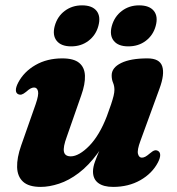

<svg xmlns="http://www.w3.org/2000/svg" viewBox="-20 -702 678 735"><path d="M584.5 -124.5Q593 -120 593.2 -108.8Q593.5 -97.5 584.5 -80Q562.5 -38 517.2 -12.2Q472 13.5 413 13.5Q376 13.5 356 -1.5Q336 -16.5 336 -45.5Q336 -62.5 343.8 -83.8Q351.5 -105 362.5 -129.8Q373.5 -154.5 385 -182.5Q396.5 -210.5 403.5 -241.5L415.5 -232Q388.5 -162.5 353.8 -115.2Q319 -68 281.2 -39.5Q243.5 -11 206 1.2Q168.5 13.5 136 13.5Q90 13.5 68.2 -6.5Q46.5 -26.5 45.5 -62.2Q44.5 -98 61 -145L116.5 -303Q129 -339 125.5 -353Q122 -367 110.5 -367Q104.5 -367 97.5 -363.5Q90.5 -360 80 -350.5Q69.5 -342 62.8 -340.2Q56 -338.5 49.5 -341.5Q41 -345.5 40.8 -356.8Q40.5 -368 49.5 -385.5Q71.5 -427.5 115.8 -453Q160 -478.5 218.5 -478.5Q262.5 -478.5 283.2 -461.2Q304 -444 305.2 -412.2Q306.5 -380.5 291 -337L235.5 -178Q221 -139 224.8 -121.2Q228.5 -103.5 251 -103.5Q266.5 -103.5 284.8 -114Q303 -124.5 322 -144Q341 -163.5 358 -192Q375 -220.5 389 -257Q399 -283.5 405.2 -302.5Q411.5 -321.5 414.8 -335Q418 -348.5 418 -358Q418 -373 412.8 -385.2Q407.5 -397.5 407.5 -413.5Q407.5 -443 443.8 -460.8Q480 -478.5 544.5 -478.5Q591 -478.5 601 -448.2Q611 -418 590.5 -362.5L517.5 -162.5Q504.5 -127.5 508.2 -113Q512 -98.5 523 -98.5Q529.5 -98.5 536.5 -102.2Q543.5 -106 554 -115Q564.5 -124 571.2 -126Q578 -128 584.5 -124.5ZM252.5 -524.5Q214 -524.5 197 -545.8Q180 -567 189.5 -602.5Q199.5 -639 227.8 -660.2Q256 -681.5 294 -681.5Q333 -681.5 349.8 -660.2Q366.5 -639 356.5 -602.5Q347 -567.5 319 -546Q291 -524.5 252.5 -524.5ZM471 -524.5Q432.5 -524.5 415.5 -545.8Q398.5 -567 408 -602.5Q418 -638.5 446.2 -660Q474.5 -681.5 512.5 -681.5Q552 -681.5 569 -660.2Q586 -639 576 -602.5Q566.5 -567.5 538.5 -546Q510.5 -524.5 471 -524.5Z"/></svg>

Font: Fraunces
Style: Bold Italic
Weight: 700
Italic angle: -16°
Version: Version 1.000;[b76b70a41]